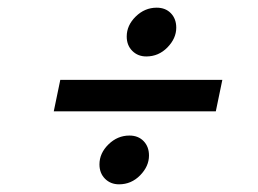

<svg xmlns="http://www.w3.org/2000/svg" viewBox="-20 -607 671 500"><path d="M310 -512Q310 -541 333.5 -564Q357 -587 388 -587Q411 -587 425 -572.5Q439 -558 439 -535Q439 -507 416 -483.5Q393 -460 361 -460Q339 -460 324.5 -474.5Q310 -489 310 -512ZM120 -317 137 -399H559L542 -317ZM239 -179Q239 -208 262.5 -231Q286 -254 317 -254Q340 -254 354 -239.5Q368 -225 368 -202Q368 -174 345 -150.5Q322 -127 290 -127Q268 -127 253.5 -141.5Q239 -156 239 -179Z"/></svg>

Font: Wix Madefor Text Medium
Style: Italic
Weight: 500
Italic angle: -12°
Designer: Dalton Maag Ltd
Foundry: Dalton Maag Ltd
Version: Version 3.100